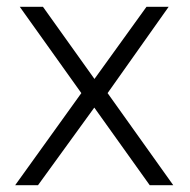

<svg xmlns="http://www.w3.org/2000/svg" viewBox="-20 -543 556 563"><path d="M488 0H419L256.5 -227.5L91.5 0H24.5L218.5 -270L38 -523H106L257 -311.5L409.5 -523H474.5L295.5 -270Z"/></svg>

Font: Argentum Novus Light
Style: Regular
Weight: 300
Designer: Julieta Ulanovsky (font) & Cristiano Sobral (main changes)
Foundry: Julieta Ulanovsky (font) & Cristiano Sobral (main changes)
Version: Version 3.00;November 27, 2020;FontCreator 13.0.0.2655 64-bi